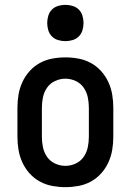

<svg xmlns="http://www.w3.org/2000/svg" viewBox="-20 -765 540 793"><path d="M250 8Q223 8 196 3Q169 -2 145 -15Q121 -28 102.5 -48.5Q84 -69 72.5 -94Q61 -119 56.5 -146Q52 -173 52 -200V-320Q52 -347 56.5 -374Q61 -401 72.5 -426Q84 -451 102.5 -471.5Q121 -492 145 -505Q169 -518 196 -523Q223 -528 250 -528Q277 -528 304 -523Q331 -518 355 -505Q379 -492 397.5 -471.5Q416 -451 427.5 -426Q439 -401 443.5 -374Q448 -347 448 -320V-200Q448 -173 443.5 -146Q439 -119 427.5 -94Q416 -69 397.5 -48.5Q379 -28 355 -15Q331 -2 304 3Q277 8 250 8ZM250 -80Q272 -80 292.5 -89.5Q313 -99 325.5 -117Q338 -135 342.5 -156.5Q347 -178 347 -200V-320Q347 -342 342.5 -363.5Q338 -385 325.5 -403Q313 -421 292.5 -430.5Q272 -440 250 -440Q228 -440 207.5 -430.5Q187 -421 174.5 -403Q162 -385 157.5 -363.5Q153 -342 153 -320V-200Q153 -178 157.5 -156.5Q162 -135 174.5 -117Q187 -99 207.5 -89.5Q228 -80 250 -80ZM250 -595Q235 -595 220 -599.5Q205 -604 194.5 -614.5Q184 -625 179.5 -640Q175 -655 175 -670Q175 -685 179.5 -700Q184 -715 194.5 -725.5Q205 -736 220 -740.5Q235 -745 250 -745Q265 -745 280 -740.5Q295 -736 305.5 -725.5Q316 -715 320.5 -700Q325 -685 325 -670Q325 -655 320.5 -640Q316 -625 305.5 -614.5Q295 -604 280 -599.5Q265 -595 250 -595Z"/></svg>

Font: Iosevka SS18 Semibold
Style: Regular
Weight: 600
Monospace: yes
Designer: Belleve Invis
Foundry: Belleve Invis
Version: Version 25.1.1; ttfautohint (v1.8.4)